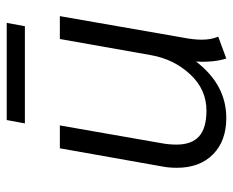

<svg xmlns="http://www.w3.org/2000/svg" viewBox="-81 -602 693 571"><g transform="rotate(-90 265.5 -316.5)"><path d="M52 -137Q52 -161 56 -181L110 -485H178L125 -182Q121 -161 121 -138Q121 -93 145.5 -71Q170 -49 222 -49Q285 -49 330 -97.5Q375 -146 387 -214L435 -485H503L439 -118Q433 -87 433 -63Q433 -35 442 -14L377 10Q365 -27 368 -80Q299 10 200 10Q132 10 92 -29.5Q52 -69 52 -137ZM194 -643H483L473 -589H184Z"/></g></svg>

Font: Niramit Light
Style: Italic
Weight: 300
Italic angle: -10°
Designer: Katatrad Aksorn Co.,Ltd.
Foundry: Cadson Demak Co.,Ltd.
Version: Version 1.000; ttfautohint (v1.6)